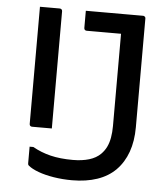

<svg xmlns="http://www.w3.org/2000/svg" viewBox="-52 -746 704 813"><g transform="rotate(5 300.0 -340.0)"><path d="M85 -700Q106 -700 127 -700Q148 -700 169 -700Q174 -700 177 -697Q180 -694 180 -689Q180 -627 180 -564.5Q180 -502 180 -440Q180 -378 180 -315.5Q180 -253 180 -191Q159 -191 138 -191Q117 -191 96 -191Q91 -191 88 -194Q85 -197 85 -202Q85 -268 85 -334Q85 -400 85 -466Q85 -532 85 -598Q85 -624 85 -649Q85 -674 85 -700ZM280 -66Q319 -66 349 -75Q379 -84 398 -103Q412 -117 420.5 -134.5Q429 -152 433 -174.5Q437 -197 437 -224Q437 -275 437 -326.5Q437 -378 437 -430Q437 -482 437 -536Q437 -590 437 -645L452 -605L424 -633L467 -616Q443 -616 421 -616Q399 -616 378.5 -616Q358 -616 336.5 -616Q315 -616 291 -616Q286 -616 283 -619Q280 -622 280 -627Q280 -646 280 -663.5Q280 -681 280 -700Q323 -700 362.5 -700Q402 -700 441 -700Q480 -700 523 -700Q527 -700 529 -698.5Q531 -697 532.5 -695Q534 -693 534 -689Q534 -631 534 -573.5Q534 -516 534 -458.5Q534 -401 534 -343.5Q534 -286 534 -227Q534 -168 517.5 -122Q501 -76 469.5 -44Q438 -12 391 4Q344 20 284 20Q244 20 206.5 14Q169 8 140.5 -2.5Q112 -13 98 -25Q95 -27 94 -29.5Q93 -32 93 -37Q93 -54 93 -70.5Q93 -87 93 -106H109Q144 -86 185 -76Q226 -66 280 -66Z"/></g></svg>

Font: Recursive Monospace
Style: Regular
Weight: 400
Version: Version 1.047